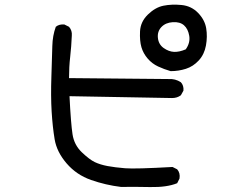

<svg xmlns="http://www.w3.org/2000/svg" viewBox="-20 -773 1040 808"><path d="M489.3 13.7Q424.8 5.9 363.3 -15.6Q301.8 -37.1 260.3 -85.4Q218.8 -133.8 210 -186.5Q201.2 -239.3 197.3 -303.7Q193.4 -368.2 196.3 -452.1Q199.2 -536.1 200.2 -579.6Q201.2 -623 214.8 -660.2Q228.5 -671.9 251 -669.9L270.5 -660.2Q284.2 -644.5 282.2 -623Q280.3 -577.1 275.4 -534.2Q270.5 -491.2 270.5 -444.3L688.5 -440.4Q717.8 -442.4 741.2 -426.8Q753.9 -413.1 752 -391.6L741.2 -372.1Q725.6 -360.4 704.1 -360.4L272.5 -368.2Q278.3 -252.9 285.2 -208Q292 -163.1 324.2 -132.3Q356.4 -101.6 378.9 -90.8Q401.4 -80.1 432.6 -74.2Q463.9 -68.4 506.8 -64.9Q549.8 -61.5 706.1 -70.3L725.6 -60.5Q739.3 -44.9 735.4 -21.5L725.6 -2Q682.6 15.6 611.8 14.2Q541 12.7 489.3 13.7ZM698.2 -473.6Q670.9 -481.4 645.5 -493.2Q620.1 -504.9 601.6 -526.4Q583 -547.9 575.2 -574.2Q567.4 -600.6 569.3 -641.1Q571.3 -681.6 602.5 -711.9Q633.8 -742.2 668 -749Q702.1 -755.9 743.7 -752Q785.2 -748 813.5 -718.8Q841.8 -689.5 847.7 -654.3Q853.5 -619.1 846.7 -581.5Q839.8 -543.9 816.4 -518.6Q793 -493.2 762.2 -483.4Q731.4 -473.6 698.2 -473.6ZM761.7 -565.4Q781.2 -592.8 776.4 -622.1Q771.5 -651.4 754.4 -666.5Q737.3 -681.6 707 -679.7Q676.8 -677.7 659.2 -659.2Q641.6 -640.6 644.5 -613.3Q647.5 -585.9 668.9 -570.8Q690.4 -555.7 712.4 -554.7Q734.4 -553.7 761.7 -565.4Z"/></svg>

Font: NaikaiFont
Style: Regular-Lite
Weight: 400
Version: Version 1.67